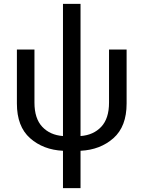

<svg xmlns="http://www.w3.org/2000/svg" viewBox="-20 -770 742 993"><path d="M305.7 203.1H396.5V9.8Q498.5 4.9 566.7 -55.4Q634.8 -115.7 634.8 -234.4V-513.7H543.9V-239.3Q543.9 -157.2 503.7 -114.3Q463.4 -71.3 396.5 -66.4V-750H305.7V-66.4Q238.8 -71.3 198.5 -114.3Q158.2 -157.2 158.2 -239.3V-513.7H67.4V-234.4Q67.4 -115.7 135.5 -55.4Q203.6 4.9 305.7 9.8Z"/></svg>

Font: Roboto Flex
Style: Regular
Weight: 400
Designer: Berlow after Robertson
Foundry: Google
Version: Version 3.200;gftools[0.9.32]